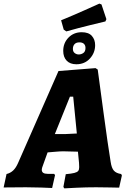

<svg xmlns="http://www.w3.org/2000/svg" viewBox="-56 -1030 706 1057"><path d="M611 -72 615 -64 600 3Q587 3 550 2Q513 1 473 1Q419 1 366 3.5Q313 6 298 7L293 -1L306 -71Q338 -74 353.5 -78Q369 -82 374.5 -89Q380 -96 380 -110L379 -134L373 -195L292 -197Q276 -197 247.5 -194.5Q219 -192 206 -191L183 -127Q174 -105 174 -95Q174 -73 206 -73H242L247 -66L231 5Q217 4 171 2.5Q125 1 87 1L-36 2L-20 -72Q1 -77 16.5 -91.5Q32 -106 44 -134L266 -639L470 -655L482 -647Q490 -588 514 -409.5Q538 -231 553 -140Q558 -105 571 -90.5Q584 -76 611 -72ZM305 -292Q317 -292 345 -294L367 -295L347 -498H329L246 -292ZM292.1 -750Q292.1 -793.2 320.9 -822.9Q349.8 -852.6 393.9 -852.6Q431.7 -852.6 449.7 -832.4Q467.7 -812.1 467.7 -781.5Q467.7 -739.2 438.9 -707.7Q410.1 -676.2 364.2 -676.2Q330 -676.2 311 -696Q292.1 -715.8 292.1 -750ZM414.6 -766.2Q414.6 -780.6 406 -788.7Q397.5 -796.8 381.3 -796.8Q363.3 -796.8 354.3 -786.9Q345.3 -777 345.3 -760.8Q345.3 -745.5 355.2 -737.9Q365.1 -730.2 377.7 -730.2Q391.2 -730.2 402.9 -738.3Q414.6 -746.4 414.6 -766.2ZM309.2 -857.1 294.8 -867 280.4 -918.3Q344.3 -944.4 408.7 -973.2Q473 -1002 491 -1010.1L502.7 -1005.6L529.7 -924.6L524.3 -912Q505.4 -907.5 440.6 -891.7Q375.8 -876 309.2 -857.1Z"/></svg>

Font: Alegreya ExtraBold
Style: Italic
Weight: 800
Italic angle: -7°
Designer: Juan Pablo del Peral
Foundry: Huerta Tipografica
Version: Version 2.007; ttfautohint (v1.6)